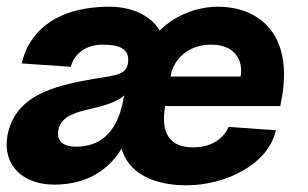

<svg xmlns="http://www.w3.org/2000/svg" viewBox="-21 -536 919 572"><path d="M140 14C214 14 291 -11 341 -93C368 -3 465 16 534 16C654 16 779 -48 801 -148L660 -158C652 -138 624 -97 554 -97C484 -97 457 -140 471 -220H814L819 -247C852 -437 748 -516 628 -516C570 -516 502 -493 455 -445C427 -492 368 -516 306 -516C86 -516 50 -377 44 -347L190 -337C197 -367 226 -403 286 -403C337 -403 360 -389 361 -360C362 -311 323 -312 258 -301C137 -280 23 -251 1 -131C-14 -41 50 14 140 14ZM153 -149C158 -179 187 -198 238 -209C295 -222 329 -233 349 -252L347 -242C326 -122 259 -99 205 -99C170 -99 146 -114 153 -149ZM487 -308C495 -358 538 -403 608 -403C678 -403 704 -358 696 -308Z"/></svg>

Font: Uncut Sans
Style: Bold Italic
Weight: 700
Italic angle: -10°
Designer: Kasper Nordkvist
Foundry: Uncut Type
Version: Version 1.111;FEAKit 1.0